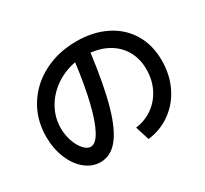

<svg xmlns="http://www.w3.org/2000/svg" viewBox="-146 -925 1229 1152"><g transform="rotate(-30 469.0 -349.5)"><path d="M777.3 -356.4Q777.3 -426.8 747.6 -481.4Q717.8 -536.1 663.3 -569.3Q608.9 -602.5 536.6 -610.4Q509.3 -398.4 471.9 -266.8Q434.6 -135.3 383.3 -73Q332 -10.7 262.7 -10.7Q204.6 -10.7 156.7 -49.8Q108.9 -88.9 81.3 -156.2Q53.7 -223.6 53.7 -305.7Q53.7 -421.9 110.6 -514.4Q167.5 -606.9 268.3 -659.4Q369.1 -711.9 496.1 -711.9Q609.4 -711.9 697.3 -668.9Q785.2 -626 834.5 -545.4Q883.8 -464.8 883.8 -356.4Q883.8 -258.8 845.2 -178.7Q806.6 -98.6 737.3 -48.3Q668 2 579.1 12.7L548.8 -84Q615.2 -92.3 667.2 -129.6Q719.2 -167 748.3 -226.1Q777.3 -285.2 777.3 -356.4ZM256.8 -120.1Q291 -120.1 322.8 -177.7Q354.5 -235.4 381.3 -344.5Q408.2 -453.6 427.7 -606.4Q350.6 -592.3 288.3 -549.3Q226.1 -506.3 190.7 -442.6Q155.3 -378.9 155.3 -305.7Q155.3 -259.8 169.9 -216.8Q184.6 -173.8 208.3 -147Q231.9 -120.1 256.8 -120.1Z"/></g></svg>

Font: Pretendard SemiBold
Style: Regular
Weight: 600
Designer: Base glyphs from Inter by Rasmus Andersson; Hangeul glyphs from Noto Sans CJK(Source Han Sans) by Jang Soo-young and Kan
Foundry: Kil Hyung-jin
Version: Version 1.309